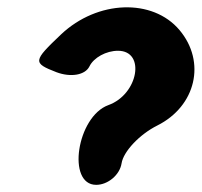

<svg xmlns="http://www.w3.org/2000/svg" viewBox="-20 -567 564 537"><path d="M151 -471C72 -396 71 -391 138 -365C178 -350 218 -357 230 -381C242 -406 277 -425 310 -425C388 -425 367 -303 283 -273C195 -241 166 -50 249 -50C282 -50 315 -78 320 -110C325 -143 370 -191 420 -216C528 -270 557 -394 482 -483C407 -572 253 -567 151 -471Z"/></svg>

Font: Hussar Skorodowane
Style: Ky
Weight: 700
Foundry: Cannot Into Space Fonts
Version: Version 0.892